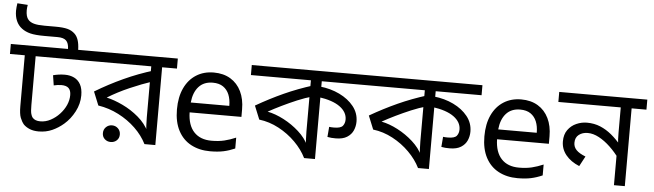

<svg xmlns="http://www.w3.org/2000/svg" viewBox="-63 -1128 4616 1355"><g transform="rotate(5 2244.5 -451.0)"><path d="M577 -622V-551H172V-205Q172 -161 177 -143Q182 -125 189 -117Q207 -96 244 -96Q283 -96 318 -115Q353 -134 379 -162Q408 -193 423.5 -228Q439 -263 439 -299Q439 -331 423 -347.5Q407 -364 370 -364Q358 -364 344 -362Q330 -360 317 -357L306 -428Q325 -433 345.5 -436Q366 -439 389 -439Q426 -439 455 -425Q484 -411 500.5 -381Q517 -351 517 -303Q517 -244 488 -188.5Q459 -133 415 -95Q378 -63 334.5 -43.5Q291 -24 239 -24Q202 -24 175.5 -35Q149 -46 132 -63Q116 -82 105.5 -109Q95 -136 95 -191V-551H-10V-622ZM395 -622Q394 -663 375.5 -681Q357 -699 315 -699H221Q156 -699 120.5 -708Q85 -717 60 -736Q33 -756 19.5 -787.5Q6 -819 6 -859Q6 -872 7.5 -884.5Q9 -897 11 -912L85 -907Q83 -896 82 -887.5Q81 -879 81 -869Q81 -847 85.5 -830Q90 -813 100 -802Q114 -786 140.5 -778.5Q167 -771 216 -771H294Q347 -771 378 -763Q409 -755 431 -734Q448 -718 457 -690.5Q466 -663 467 -622Z M1173 -622V-551H1068V0H991Q961 -60 908.5 -110.5Q856 -161 788 -196Q720 -231 643 -243L604 -339Q700 -397 802.5 -444Q905 -491 1014 -524L991 -482V-551H557V-622ZM991 -474 1012 -446Q936 -421 852 -384.5Q768 -348 697 -304Q751 -292 812 -263Q873 -234 925 -190Q977 -146 1005 -88H996Q994 -111 992.5 -134Q991 -157 991 -189ZM752 6Q727 6 709.5 -10Q692 -26 692 -52Q692 -78 709.5 -95Q727 -112 752 -112Q777 -112 794.5 -95Q812 -78 812 -52Q812 -26 794.5 -10Q777 6 752 6Z M1435 -546Q1504 -546 1553.5 -516Q1603 -486 1629.5 -431.5Q1656 -377 1656 -304V-251H1289Q1291 -160 1335.5 -112.5Q1380 -65 1460 -65Q1511 -65 1550.5 -74.5Q1590 -84 1632 -102V-25Q1591 -7 1551 1.5Q1511 10 1456 10Q1380 10 1321.5 -21Q1263 -52 1230.5 -113.5Q1198 -175 1198 -264Q1198 -352 1227.5 -415Q1257 -478 1310.5 -512Q1364 -546 1435 -546ZM1434 -474Q1371 -474 1334.5 -433.5Q1298 -393 1291 -321H1564Q1564 -367 1550 -401Q1536 -435 1507.5 -454.5Q1479 -474 1434 -474Z M2524 -622V-551H2199V-489V-473V0H2122Q2093 -59 2041 -111Q1989 -163 1922.5 -198.5Q1856 -234 1783 -243L1744 -339Q1841 -395 1938 -439Q2035 -483 2144 -517L2122 -475V-551H1697V-622ZM2122 -467 2143 -438Q2092 -424 2037.5 -401Q1983 -378 1931.5 -353Q1880 -328 1837 -304Q1893 -293 1952.5 -262Q2012 -231 2061.5 -186.5Q2111 -142 2135 -90L2127 -88Q2125 -111 2123.5 -134Q2122 -157 2122 -189ZM2468 -288Q2468 -255 2455 -225.5Q2442 -196 2412 -177Q2382 -158 2332 -158Q2316 -158 2301.5 -159Q2287 -160 2273 -163L2279 -235Q2285 -234 2293.5 -233.5Q2302 -233 2313 -233Q2361 -233 2375.5 -251.5Q2390 -270 2390 -296Q2390 -349 2338.5 -386.5Q2287 -424 2186 -438L2189 -513Q2266 -505 2329 -474.5Q2392 -444 2430 -396.5Q2468 -349 2468 -288Z M3331 -622V-551H3006V-489V-473V0H2929Q2900 -59 2848 -111Q2796 -163 2729.5 -198.5Q2663 -234 2590 -243L2551 -339Q2648 -395 2745 -439Q2842 -483 2951 -517L2929 -475V-551H2504V-622ZM2929 -467 2950 -438Q2899 -424 2844.5 -401Q2790 -378 2738.5 -353Q2687 -328 2644 -304Q2700 -293 2759.5 -262Q2819 -231 2868.5 -186.5Q2918 -142 2942 -90L2934 -88Q2932 -111 2930.5 -134Q2929 -157 2929 -189ZM3275 -288Q3275 -255 3262 -225.5Q3249 -196 3219 -177Q3189 -158 3139 -158Q3123 -158 3108.5 -159Q3094 -160 3080 -163L3086 -235Q3092 -234 3100.5 -233.5Q3109 -233 3120 -233Q3168 -233 3182.5 -251.5Q3197 -270 3197 -296Q3197 -349 3145.5 -386.5Q3094 -424 2993 -438L2996 -513Q3073 -505 3136 -474.5Q3199 -444 3237 -396.5Q3275 -349 3275 -288Z M3613 -546Q3682 -546 3731.5 -516Q3781 -486 3807.5 -431.5Q3834 -377 3834 -304V-251H3467Q3469 -160 3513.5 -112.5Q3558 -65 3638 -65Q3689 -65 3728.5 -74.5Q3768 -84 3810 -102V-25Q3769 -7 3729 1.5Q3689 10 3634 10Q3558 10 3499.5 -21Q3441 -52 3408.5 -113.5Q3376 -175 3376 -264Q3376 -352 3405.5 -415Q3435 -478 3488.5 -512Q3542 -546 3613 -546ZM3612 -474Q3549 -474 3512.5 -433.5Q3476 -393 3469 -321H3742Q3742 -367 3728 -401Q3714 -435 3685.5 -454.5Q3657 -474 3612 -474Z M4499 -622V-551H4394V0H4317V-243L4333 -187Q4300 -233 4261 -270Q4222 -307 4181 -329Q4140 -351 4101 -351Q4064 -351 4038.5 -331.5Q4013 -312 4013 -274Q4013 -244 4034 -222.5Q4055 -201 4099 -184L4061 -113Q4000 -138 3965.5 -180.5Q3931 -223 3931 -277Q3931 -326 3954.5 -358.5Q3978 -391 4014.5 -407Q4051 -423 4089 -423Q4141 -423 4184 -405Q4227 -387 4264.5 -356Q4302 -325 4336 -284L4322 -280Q4319 -303 4318 -325.5Q4317 -348 4317 -371V-551H3875V-622Z"/></g></svg>

Font: bangla25
Style: Book
Weight: 400
Designer: Jelle Bosma - Monotype Design Team
Foundry: Monotype Imaging Inc.
Version: Version 2.003